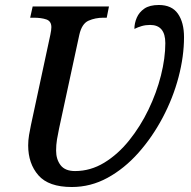

<svg xmlns="http://www.w3.org/2000/svg" viewBox="-20 -740 767 770"><path d="M268 10Q175 10 134 -37Q93 -84 93 -157Q93 -177 96.5 -198.5Q100 -220 104 -238L182 -601Q186 -620 186 -631Q186 -655 166 -662Q146 -669 114 -669H101L111 -714H417L408 -669H395Q362 -669 335 -657Q308 -645 298 -600L217 -225Q212 -202 208.5 -180.5Q205 -159 205 -136Q205 -101 223 -77.5Q241 -54 281 -54Q343 -54 398 -87.5Q453 -121 498 -177Q543 -233 575.5 -300.5Q608 -368 625.5 -437.5Q643 -507 643 -567Q643 -640 582 -640Q564 -640 548.5 -635.5Q533 -631 519 -624Q519 -647 528.5 -669Q538 -691 559 -705.5Q580 -720 617 -720Q669 -720 693.5 -685Q718 -650 718 -591Q718 -514 696 -430.5Q674 -347 632.5 -268.5Q591 -190 535 -127Q479 -64 411.5 -27Q344 10 268 10Z"/></svg>

Font: Noto Serif Medium
Style: Italic
Weight: 500
Italic angle: -12°
Designer: Monotype Design Team
Foundry: Monotype Imaging Inc.
Version: Version 2.014; ttfautohint (v1.8.4.7-5d5b)